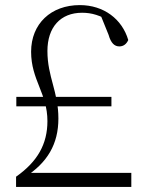

<svg xmlns="http://www.w3.org/2000/svg" viewBox="-20 -733 574 753"><path d="M44 -316H417V-353H44ZM43 0H495V-55H97V-69L77 -38C166 -95 209 -168 209 -268C209 -374 166 -431 166 -533C166 -626 217 -683 302 -683C340 -683 373 -673 418 -646L372 -680L406 -596C415 -564 429 -551 448 -551C464 -551 476 -560 483 -576C459 -658 387 -713 293 -713C180 -713 102 -640 102 -530C102 -419 166 -367 166 -258C166 -168 127 -99 43 -40Z"/></svg>

Font: Source Han Serif TW VF
Style: Regular
Weight: 250
Designer: Ryoko NISHIZUKA 西塚涼子 (kana & ideographs); Frank Grießhammer (Latin, Greek & Cyrillic); Wenlong ZHANG 张文龙 (bopomofo); San
Foundry: Adobe
Version: Version 2.002;hotconv 1.1.0;makeotfexe 2.6.0